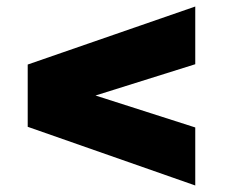

<svg xmlns="http://www.w3.org/2000/svg" viewBox="-20 -600 690 589"><path d="M579 -31 65 -211V-402L579 -580V-403L273 -307L579 -209Z"/></svg>

Font: Azeret Mono Thin Black
Style: Regular
Weight: 900
Version: Version 1.002